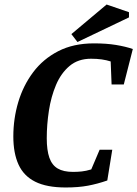

<svg xmlns="http://www.w3.org/2000/svg" viewBox="-20 -820 608 850"><path d="M271 10Q187 10 136 -15.5Q85 -41 62 -91.5Q39 -142 39 -216Q39 -295 61 -368.5Q83 -442 127 -500.5Q171 -559 238 -593.5Q305 -628 396 -628Q451 -628 493.5 -621Q536 -614 568 -603L528 -446H474L470 -548Q451 -554 430 -557Q409 -560 383 -560Q326 -560 288 -528Q250 -496 228 -444Q206 -392 196.5 -330Q187 -268 187 -208Q187 -155 198.5 -122Q210 -89 235.5 -74Q261 -59 303 -59Q323 -59 342 -61Q361 -63 384 -70L421 -157H477L455 -21Q412 -6 369.5 2Q327 10 271 10ZM323 -634 296 -669 452 -800 551 -766V-743Z"/></svg>

Font: Manuale
Style: Italic
Weight: 400
Italic angle: -11°
Designer: Eduardo Tunni / Pablo Cosgaya
Foundry: Eduardo Tunni / Pablo Cosgaya
Version: Version 1.002